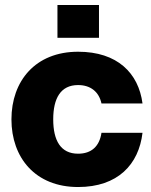

<svg xmlns="http://www.w3.org/2000/svg" viewBox="-20 -740 609 772"><path d="M294 12C454 12 538 -79 553 -206H388C380 -152 348 -122 294 -122C224 -122 194 -175 194 -260C194 -345 224 -398 294 -398C344 -398 378 -371 388 -324H553C537 -446 452 -532 294 -532C122 -532 26 -414 26 -260C26 -106 122 12 294 12ZM211 -588H378V-720H211Z"/></svg>

Font: Aspekta 800
Style: Regular
Weight: 800
Designer: Ivo Dolenc
Version: Version 2.000